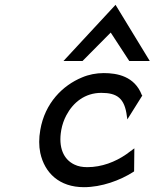

<svg xmlns="http://www.w3.org/2000/svg" viewBox="-20 -765 694 796"><path d="M322 -512 439 -630 516 -512H601L459 -745L243 -512ZM508 -270 570 -369 568 -371C538 -449 466 -462 410 -462C379 -462 348 -456 320 -444C240 -411 166 -338 147 -226C141 -192 141 -160 147 -131C165 -48 226 11 328 11C401 11 478 -17 534 -53L536 -55L537 -150L503 -125C458 -94 402 -72 342 -72C322 -72 304 -75 288 -83C244 -104 221 -153 234 -226C238 -248 245 -268 255 -287C283 -340 332 -380 400 -380C465 -380 497 -358 506 -283Z"/></svg>

Font: Charger Monospace
Style: Regular
Weight: 400
Designer: Jasper
Foundry: Cannot Into Space Fonts
Version: Version 0.980